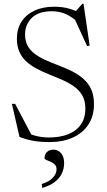

<svg xmlns="http://www.w3.org/2000/svg" viewBox="-20 -730 558 1000"><path d="M407.5 -657.5 370.5 -667 409 -710.5H415L447 -492.5L433.5 -490L361.5 -647.5L396 -605.5Q357 -642 322.8 -656.8Q288.5 -671.5 250.5 -671.5Q181 -671.5 145.8 -637Q110.5 -602.5 110.5 -551Q110.5 -517.5 123.2 -493.2Q136 -469 159.2 -451Q182.5 -433 214.2 -418.5Q246 -404 283.5 -390Q321.5 -375.5 354.8 -359Q388 -342.5 414 -319.8Q440 -297 454.8 -265Q469.5 -233 469.5 -188Q469.5 -125 440 -80.8Q410.5 -36.5 358.5 -13.2Q306.5 10 238 10Q192 10 155.5 3.8Q119 -2.5 81.5 -17L42 -189H59L152.5 -11L96 -52Q131 -31.5 165 -22.8Q199 -14 235.5 -14Q291.5 -14 334 -30.5Q376.5 -47 400.5 -80.5Q424.5 -114 424.5 -165Q424.5 -204.5 409.2 -231.8Q394 -259 367.2 -278.5Q340.5 -298 306.5 -313Q272.5 -328 234.5 -343Q197 -358 166.5 -374.8Q136 -391.5 114 -412.8Q92 -434 80 -462.5Q68 -491 68 -529Q68 -579 91.5 -616.2Q115 -653.5 158.8 -674.2Q202.5 -695 262 -695Q304.5 -695 338.5 -685.5Q372.5 -676 407.5 -657.5ZM197.5 228.5Q238 215.5 256.2 194.5Q274.5 173.5 274.5 152Q274.5 136 265.2 126.8Q256 117.5 243.2 112.2Q230.5 107 221.2 103Q212 99 212 94Q212 75 224.2 62.2Q236.5 49.5 258.5 49.5Q282 49.5 298 67.8Q314 86 314 120Q314 148 302.2 173Q290.5 198 265.5 217.5Q240.5 237 200 249Z"/></svg>

Font: Newsreader 36pt Light
Style: Regular
Weight: 300
Designer: Hugues Gentile
Foundry: Production Type
Version: Version 1.003